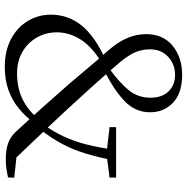

<svg xmlns="http://www.w3.org/2000/svg" viewBox="-9 -773 797 819"><g transform="rotate(90 389.5 -363.5)"><path d="M265.4 14.6Q196.7 14.6 146.4 -12.1Q96.1 -38.8 69.3 -83.9Q42.5 -129 42.5 -182Q42.5 -255.7 88.5 -312.8Q134.5 -369.9 234.2 -415.1V-419.5L245.2 -397.5Q177.5 -355.8 147.7 -307.6Q117.9 -259.4 117.9 -207.4Q117.9 -161.9 139.4 -123.2Q160.9 -84.5 200.3 -61.1Q239.8 -37.8 293.6 -37.8Q353.7 -37.8 400.7 -60Q447.6 -82.2 485.3 -126.1L512.5 -109.7H503.6Q478.7 -75.6 445 -47.2Q411.3 -18.8 367 -2.1Q322.7 14.6 265.4 14.6ZM529.5 -132.6 504 -147.6H509.9Q542 -193.4 562.6 -238Q583.3 -282.7 596.5 -335.1Q609.7 -387.4 618.8 -454.1H664.8Q650.9 -383.2 634.5 -329.3Q618.1 -275.5 593.5 -229.5Q568.9 -183.4 529.5 -132.6ZM628 -420.2 522.3 -432.3V-460.3H737.6V-432.3L643.7 -420.2ZM660.4 10.3Q621.5 10.3 594.2 1.4Q567 -7.4 543.9 -30.5Q484.7 -94.3 434.9 -150.2Q385.1 -206 336.6 -261.5Q307.5 -296.2 286.1 -321.3Q264.6 -346.4 244.1 -370.9Q223.5 -395.5 195.2 -426.8Q158.2 -469.3 141.9 -508.5Q125.6 -547.7 125.6 -588.2Q125.6 -660.5 175.2 -701.3Q224.8 -742 299.5 -742Q377.2 -742 418 -703.1Q458.9 -664.2 458.9 -605.5Q458.9 -542.9 412.6 -497.8Q366.3 -452.6 283 -410.6V-406L271.5 -430.6Q329.1 -471.8 363 -512Q396.8 -552.3 396.8 -606.8Q396.8 -655.4 370.2 -683.5Q343.6 -711.7 298.5 -711.7Q254.3 -711.7 222.4 -682.3Q190.5 -653 190.5 -604.9Q190.5 -575.1 200.7 -547.2Q210.9 -519.4 243.2 -479.2Q266.1 -452.3 286.7 -428.7Q307.2 -405.2 330.4 -379.4Q353.6 -353.7 385.3 -318.5Q418.3 -282.3 449 -248.9Q479.8 -215.6 512.4 -181.1Q545 -146.6 582.6 -107.3Q620.2 -68.1 666 -19.7L617.4 -38.8L738 -25.8L736.8 0.8Q715 5.6 696.9 7.9Q678.8 10.3 660.4 10.3Z"/></g></svg>

Font: Noto Serif HK ExtraLight
Style: Regular
Weight: 200
Designer: Ryoko NISHIZUKA 西塚涼子 (kana & ideographs); Frank Grießhammer (Latin, Greek & Cyrillic); Wenlong ZHANG 张文龙 (bopomofo); San
Foundry: Adobe
Version: Version 2.002-H1;hotconv 1.1.0;makeotfexe 2.6.0